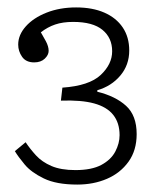

<svg xmlns="http://www.w3.org/2000/svg" viewBox="-20 -859 428 517"><path d="M188 -362Q132 -362 98 -378.5Q64 -395 46.5 -416Q29 -437 20 -452L49 -476Q61 -458 77 -440.5Q93 -423 118.5 -412Q144 -401 183 -401Q227 -401 253 -415Q279 -429 290.5 -451Q302 -473 302 -495Q302 -528 285 -549.5Q268 -571 233.5 -580.5Q199 -590 144 -588L148 -623Q220 -628 251 -657Q282 -686 282 -721Q282 -757 256 -778.5Q230 -800 177 -800Q149 -800 128.5 -793Q108 -786 90 -772Q96 -762 103.5 -748Q111 -734 111 -722Q111 -711 100.5 -701Q90 -691 72 -691Q50 -691 39.5 -706Q29 -721 29 -739Q29 -765 49.5 -788Q70 -811 105.5 -825Q141 -839 185 -839Q229 -839 261 -825Q293 -811 310.5 -785Q328 -759 328 -723Q328 -684 304 -655.5Q280 -627 242 -616V-612Q291 -600 319.5 -574Q348 -548 348 -498Q348 -454 326 -423.5Q304 -393 268 -377.5Q232 -362 188 -362Z"/></svg>

Font: Literata ExtraLight
Style: Regular
Weight: 250
Designer: Latin by Veronika Burian and Jose Scaglione. Greek by Irene Vlachou. Cyrillic by Vera Evstafieva.
Foundry: TypeTogether
Version: Version 3.103;gftools[0.9.29]